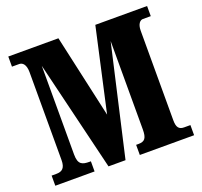

<svg xmlns="http://www.w3.org/2000/svg" viewBox="-124 -855 1049 997"><g transform="rotate(-20 401.0 -357.0)"><path d="M18 0H235V-56H228C188 -56 165 -63 165 -119V-609L312 0H406L545 -608V-120C545 -71 533 -56 498 -56H485V0H785V-56H750C722 -56 710 -71 710 -109V-605C710 -643 727 -658 741 -658H785V-714H499L397 -255L295 -714H18V-658H58C76 -658 94 -643 94 -600V-114C94 -70 76 -56 45 -56H18Z"/></g></svg>

Font: Noto Serif Devanagari ExtraCondensed Black
Style: Regular
Weight: 900
Width: 2
Designer: Universal Thirst, Indian Type Foundry and the Monotype Design Team
Foundry: Monotype Imaging Inc.
Version: Version 2.004